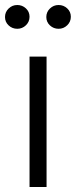

<svg xmlns="http://www.w3.org/2000/svg" viewBox="-43 -747 303 767"><path d="M75 0V-521H143V0ZM75 -680Q75 -660 60.5 -646Q46 -632 26 -632Q6 -632 -8.5 -645.5Q-23 -659 -23 -679Q-23 -699 -8.5 -713Q6 -727 26 -727Q46 -727 60.5 -713.5Q75 -700 75 -680ZM240 -680Q240 -660 225.5 -646Q211 -632 191 -632Q171 -632 156.5 -645.5Q142 -659 142 -679Q142 -699 156.5 -713Q171 -727 191 -727Q211 -727 225.5 -713.5Q240 -700 240 -680Z"/></svg>

Font: IngvarSans
Style: Regular
Weight: 400
Version: Version 1.000